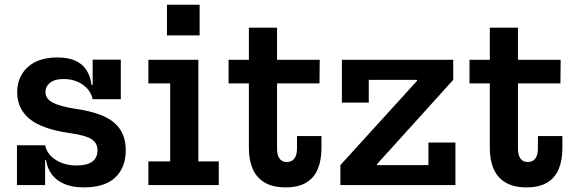

<svg xmlns="http://www.w3.org/2000/svg" viewBox="-20 -802 2494 832"><path d="M344 10Q294 10 259.5 -4.5Q225 -19 205 -45.5Q185 -72 179.5 -108H156.5L175.5 -172.5Q183.5 -134 221 -109.5Q258.5 -85 313 -85Q357.5 -85 380 -101.8Q402.5 -118.5 402.5 -151Q402.5 -182 377 -198.8Q351.5 -215.5 284 -225Q161 -242.5 107.8 -287Q54.5 -331.5 54.5 -401.5Q54.5 -469.5 100.2 -511.2Q146 -553 229 -553Q276 -553 307 -538.8Q338 -524.5 355 -497.8Q372 -471 376.5 -434H399.5L381.5 -372Q373.5 -410.5 338.8 -435Q304 -459.5 256 -459.5Q217 -459.5 197 -443.5Q177 -427.5 177 -403.5Q177 -374 208.8 -357.2Q240.5 -340.5 307.5 -330.5Q425 -313.5 475 -270.2Q525 -227 525 -152Q525 -76 479.5 -33Q434 10 344 10ZM53.5 0V-172.5H175.5V0ZM381.5 -372V-543.5H503.5V-372Z M839.5 -102.5H928V0H623V-102.5H717.5V-440.5H623V-543H839.5ZM703.5 -781.5H845V-648.5H703.5Z M1180.5 -160Q1180.5 -129.5 1191.2 -114.8Q1202 -100 1223 -100Q1244.5 -100 1255.8 -115Q1267 -130 1267 -160V-212.5H1373V-161Q1373 -107 1356.8 -68.8Q1340.5 -30.5 1306.2 -10.2Q1272 10 1217.5 10Q1162.5 10 1127.2 -10.8Q1092 -31.5 1075.2 -69.8Q1058.5 -108 1058.5 -160V-440.5H970.5V-543H1058.5V-682H1180.5V-543H1365.5L1364.5 -440.5H1180.5Z M1455 -86.5 1787 -451.5V-481L1944 -456L1614 -91V-58.5ZM1944 -543V-456H1578V-357.5H1461.5V-543ZM1836.5 -184.5H1953.5V0H1455V-86.5H1836.5Z M2224.5 -160Q2224.5 -129.5 2235.2 -114.8Q2246 -100 2267 -100Q2288.5 -100 2299.8 -115Q2311 -130 2311 -160V-212.5H2417V-161Q2417 -107 2400.8 -68.8Q2384.5 -30.5 2350.2 -10.2Q2316 10 2261.5 10Q2206.5 10 2171.2 -10.8Q2136 -31.5 2119.2 -69.8Q2102.5 -108 2102.5 -160V-440.5H2014.5V-543H2102.5V-682H2224.5V-543H2409.5L2408.5 -440.5H2224.5Z"/></svg>

Font: Hepta Slab ExtraLight SemiBold
Style: Regular
Weight: 600
Version: Version 1.102